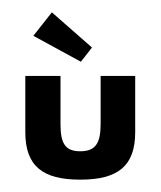

<svg xmlns="http://www.w3.org/2000/svg" viewBox="-20 -287 260 311"><path d="M21 -164V-73C21 -18 49 4 110 4C171 4 199 -18 199 -73V-164H143V-86C143 -54 134 -42 110 -42C86 -42 78 -54 78 -86V-164ZM64 -267 34 -229 111 -187 129 -210Z"/></svg>

Font: Hussar Tani
Style: Dwa
Weight: 700
Foundry: Cannot Into Space Fonts
Version: Version 0.92